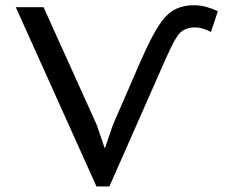

<svg xmlns="http://www.w3.org/2000/svg" viewBox="-20 -689 853 719"><path d="M389.6 9.3H341.3L39.1 -662.1H143.1L342.3 -221.2L371.6 -135.3H373.5L402.8 -221.2L506.8 -460.4Q530.3 -514.2 549.8 -550.8Q569.3 -587.4 587.9 -612.3Q611.8 -643.6 640.9 -656.5Q669.9 -669.4 704.6 -669.4Q730 -669.4 752.2 -663.3Q774.4 -657.2 795.9 -647L770 -569.3Q753.4 -577.6 739 -582Q724.6 -586.4 709 -586.4Q691.9 -586.4 674.8 -579.6Q657.7 -572.8 646.5 -557.1Q635.3 -541.5 624.3 -519.3Q613.3 -497.1 602.1 -472.2Z"/></svg>

Font: PT Astra Sans
Style: Regular
Weight: 400
Designer: A.Korolkova, I. Chaeva
Foundry: ParaType Ltd
Version: Version 1.001; ttfautohint (v1.6)